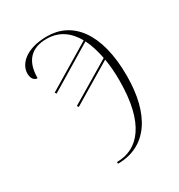

<svg xmlns="http://www.w3.org/2000/svg" viewBox="-174 -840 900 966"><g transform="rotate(-30 276.0 -357.0)"><path d="M230 0V10C399 10 490 -128 490 -352C490 -603 386 -724 241 -724C113 -724 62 -661 62 -611C62 -581 76 -565 95 -565C95 -665 144 -714 232 -714C306 -714 357 -675 391 -614L133 -459L139 -450L396 -605C413 -572 425 -532 434 -487L196 -345L202 -336L436 -476C443 -437 446 -393 446 -349C446 -100 354 0 230 0Z"/></g></svg>

Font: Noto Serif Display SemiCondensed ExtraLight
Style: Regular
Weight: 200
Width: 4
Designer: Monotype Design Team
Foundry: Monotype Imaging Inc.
Version: Version 2.009